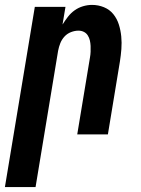

<svg xmlns="http://www.w3.org/2000/svg" viewBox="-54 -548 574 783"><path d="M-34 215 88 -520H213L201 -448Q211 -464 223 -479.5Q235 -495 250.5 -506Q266 -517 284.5 -522.5Q303 -528 321 -528Q347 -528 370 -518.5Q393 -509 408 -490.5Q423 -472 430.5 -448.5Q438 -425 440.5 -399.5Q443 -374 441 -348Q439 -322 435 -297L386 0H261L313 -314Q315 -325 315.5 -337Q316 -349 315.5 -360.5Q315 -372 312.5 -383Q310 -394 304 -403.5Q298 -413 288 -418Q278 -423 266 -423Q251 -423 235.5 -417Q220 -411 209 -399Q198 -387 192 -372Q186 -357 183 -341L91 215Z"/></svg>

Font: Iosevka Term Curly XBd Obl
Style: Regular
Weight: 800
Italic angle: -9°
Designer: Belleve Invis
Foundry: Belleve Invis
Version: Version 32.3.0